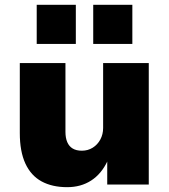

<svg xmlns="http://www.w3.org/2000/svg" viewBox="-20 -764 700 795"><path d="M258 11Q196 11 152 -13Q108 -37 85 -87Q62 -137 62 -213V-503H251V-218Q251 -193 258.5 -175.5Q266 -158 281 -149Q296 -140 319 -140Q344 -140 364 -152.5Q384 -165 395.5 -186.5Q407 -208 407 -234V-503H596V0H424V-97H425Q400 -44 357.5 -16.5Q315 11 258 11ZM366 -582V-744H528V-582ZM132 -582V-744H294V-582Z"/></svg>

Font: Nunito Sans 8pt Black
Style: Regular
Weight: 900
Version: Version 3.101;gftools[0.9.27]